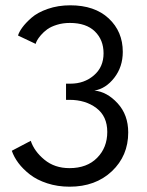

<svg xmlns="http://www.w3.org/2000/svg" viewBox="-20 -692 555 724"><path d="M48 -558Q51.5 -571 64 -588.2Q76.5 -605.5 99 -625.2Q121.5 -645 160.2 -658.5Q199 -672 245 -672Q337 -672 390 -622.5Q443 -573 443 -496.5Q443 -440 411 -398.8Q379 -357.5 336 -350.5Q383.5 -346 423.5 -302.5Q463.5 -259 463.5 -192.5Q463.5 -104.5 401.8 -46.2Q340 12 242.5 12Q197 12 158 -0.8Q119 -13.5 92.8 -34Q66.5 -54.5 49.5 -77.2Q32.5 -100 24.5 -123.5L96 -161Q109 -121.5 147.5 -89.8Q186 -58 242 -58Q308 -58 346.2 -96.8Q384.5 -135.5 384.5 -194.5Q384.5 -253.5 343.5 -284.5Q302.5 -315.5 242 -315.5H229V-376.5H246Q297.5 -376.5 334 -407.8Q370.5 -439 370.5 -491Q370.5 -541.5 337.8 -573.5Q305 -605.5 243.5 -605.5Q217 -605.5 194.5 -598.5Q172 -591.5 158.2 -581.5Q144.5 -571.5 134.2 -559.5Q124 -547.5 119.8 -539.5Q115.5 -531.5 114.5 -526.5Z"/></svg>

Font: League Spartan
Style: Regular
Weight: 350
Foundry: The League of Moveable Type
Version: Version 2.002